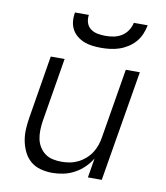

<svg xmlns="http://www.w3.org/2000/svg" viewBox="-84 -810 767 887"><g transform="rotate(10 300.0 -366.0)"><path d="M221 8Q193 8 166 1Q139 -6 119 -23Q99 -40 87 -64.5Q75 -89 70 -116Q65 -143 66.5 -171Q68 -199 73 -228L121 -520H186L136 -218Q133 -197 132.5 -176Q132 -155 136 -135.5Q140 -116 150.5 -99Q161 -82 176.5 -70.5Q192 -59 212 -54.5Q232 -50 254 -50Q273 -50 292.5 -53.5Q312 -57 330.5 -66Q349 -75 365 -89Q381 -103 392 -120Q403 -137 409.5 -156Q416 -175 419 -195L473 -520H539L452 0H387L402 -91Q388 -68 368 -48.5Q348 -29 323.5 -16Q299 -3 273 2.5Q247 8 221 8ZM343 -600Q322 -600 301.5 -602.5Q281 -605 263 -612Q245 -619 229.5 -631.5Q214 -644 205 -661Q196 -678 194 -698.5Q192 -719 196 -740H261Q258 -721 263.5 -703.5Q269 -686 283 -675.5Q297 -665 315.5 -661.5Q334 -658 353 -658Q372 -658 391 -661.5Q410 -665 427.5 -675.5Q445 -686 456.5 -703.5Q468 -721 472 -740H537Q533 -719 524.5 -698.5Q516 -678 501.5 -661Q487 -644 467.5 -631.5Q448 -619 427 -612Q406 -605 385 -602.5Q364 -600 343 -600Z"/></g></svg>

Font: Iosevka SS04 Lt Ex Obl
Style: Regular
Weight: 300
Width: 7
Italic angle: -9°
Monospace: yes
Designer: Belleve Invis
Foundry: Belleve Invis
Version: Version 19.0.0; ttfautohint (v1.8.4)